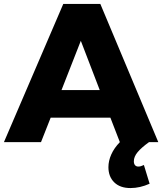

<svg xmlns="http://www.w3.org/2000/svg" viewBox="-25 -721 823 974"><path d="M705 116 734 211Q685 233 637 233Q584 233 554.5 204Q525 175 525 127Q525 95 539.5 62.5Q554 30 583 0L535 -124H232L183 0H-5L296 -701H484L778 0H731Q692 28 673 51Q654 74 654 97Q654 110 660 117Q666 124 677 124Q689 124 705 116ZM287 -264H481L385 -514Z"/></svg>

Font: Montserrat arm2
Style: Bold
Weight: 700
Designer: Julieta Ulanovsky
Foundry: Julieta Ulanovsky
Version: Version 6.000